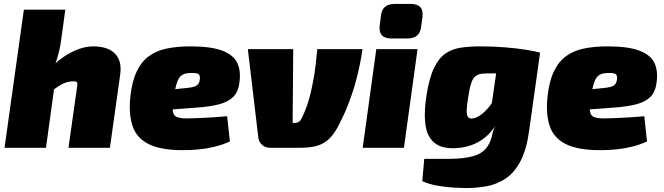

<svg xmlns="http://www.w3.org/2000/svg" viewBox="-20 -749 3363 973"><path d="M451 -514Q528 -514 563.5 -476.5Q599 -439 589 -370L537 0H327L371 -311Q374 -328 370 -332.5Q366 -337 352 -337Q328 -337 304 -327Q280 -317 242 -287L207 -374Q272 -447 335 -480.5Q398 -514 451 -514ZM311 -700 290 -547Q283 -493 266.5 -443.5Q250 -394 237 -365L262 -356L213 0H3L101 -700Z M945 -514Q1049 -514 1106 -492.5Q1163 -471 1182.5 -430Q1202 -389 1193 -328Q1187 -283 1162 -258Q1137 -233 1092.5 -221Q1048 -209 980 -204L714 -184L727 -283L925 -303Q946 -305 960 -308.5Q974 -312 982.5 -321Q991 -330 993 -349Q994 -360 991 -367Q988 -374 978 -377Q968 -380 947 -379Q926 -379 912 -373.5Q898 -368 889 -355.5Q880 -343 873.5 -320Q867 -297 861 -261Q853 -212 855.5 -188Q858 -164 875 -156.5Q892 -149 926 -149Q947 -149 983.5 -150.5Q1020 -152 1060.5 -154.5Q1101 -157 1131 -160L1145 -32Q1110 -16 1070 -6Q1030 4 989 8Q948 12 908 12Q794 12 733 -19Q672 -50 652 -109.5Q632 -169 640 -254Q648 -334 672 -385Q696 -436 734 -464Q772 -492 825 -503Q878 -514 945 -514Z M1817 -500Q1812 -463 1804 -424.5Q1796 -386 1787 -350.5Q1778 -315 1768 -286Q1747 -221 1725 -173.5Q1703 -126 1691 -104Q1666 -59 1638.5 -37Q1611 -15 1577 -7.5Q1543 0 1496 0H1348Q1324 0 1307.5 -15.5Q1291 -31 1289 -53L1236 -500H1466L1463 -126H1472Q1493 -126 1502 -138.5Q1511 -151 1527 -190Q1538 -218 1546.5 -248Q1555 -278 1563 -318Q1574 -369 1579.5 -419Q1585 -469 1588 -500Z M2096 -500 2027 0H1818L1887 -500ZM2061 -729Q2095 -729 2110 -713Q2125 -697 2121 -663L2114 -612Q2107 -554 2045 -554H1963Q1897 -554 1904 -620L1911 -671Q1917 -729 1980 -729Z M2512 -500 2717 -482 2662 -90Q2649 8 2618 67Q2587 126 2543 155.5Q2499 185 2447.5 194.5Q2396 204 2343 204Q2323 204 2283.5 202Q2244 200 2199.5 192.5Q2155 185 2120 169L2130 56Q2145 56 2159.5 56Q2174 56 2196.5 56Q2219 56 2256 56Q2327 56 2377 42.5Q2427 29 2451 -8Q2468 -34 2473 -61Q2478 -88 2491 -113L2458 -125ZM2414 -514Q2481 -514 2541.5 -509Q2602 -504 2648 -496.5Q2694 -489 2717 -482L2555 -376Q2529 -377 2505 -377Q2481 -377 2446 -377Q2421 -377 2405.5 -371.5Q2390 -366 2381 -354Q2372 -342 2366 -321.5Q2360 -301 2355 -270Q2346 -219 2345 -191.5Q2344 -164 2352.5 -155Q2361 -146 2378 -149Q2399 -153 2421.5 -170.5Q2444 -188 2465 -216Q2486 -244 2500 -277L2534 -221Q2519 -151 2484 -102Q2449 -53 2399.5 -27Q2350 -1 2288 2Q2216 5 2179.5 -27Q2143 -59 2135.5 -120.5Q2128 -182 2141 -264Q2155 -353 2179 -403.5Q2203 -454 2237 -477.5Q2271 -501 2315.5 -507.5Q2360 -514 2414 -514Z M3059 -514Q3163 -514 3220 -492.5Q3277 -471 3296.5 -430Q3316 -389 3307 -328Q3301 -283 3276 -258Q3251 -233 3206.5 -221Q3162 -209 3094 -204L2828 -184L2841 -283L3039 -303Q3060 -305 3074 -308.5Q3088 -312 3096.5 -321Q3105 -330 3107 -349Q3108 -360 3105 -367Q3102 -374 3092 -377Q3082 -380 3061 -379Q3040 -379 3026 -373.5Q3012 -368 3003 -355.5Q2994 -343 2987.5 -320Q2981 -297 2975 -261Q2967 -212 2969.5 -188Q2972 -164 2989 -156.5Q3006 -149 3040 -149Q3061 -149 3097.5 -150.5Q3134 -152 3174.5 -154.5Q3215 -157 3245 -160L3259 -32Q3224 -16 3184 -6Q3144 4 3103 8Q3062 12 3022 12Q2908 12 2847 -19Q2786 -50 2766 -109.5Q2746 -169 2754 -254Q2762 -334 2786 -385Q2810 -436 2848 -464Q2886 -492 2939 -503Q2992 -514 3059 -514Z"/></svg>

Font: Exo 2 Black
Style: Italic
Weight: 900
Italic angle: -8°
Designer: Natanael Gama
Foundry: Natanael Gama
Version: Version 2.010